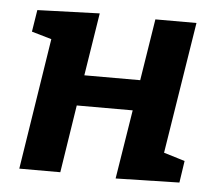

<svg xmlns="http://www.w3.org/2000/svg" viewBox="-44 -586 718 639"><g transform="rotate(5 315.0 -266.5)"><path d="M42.4 0 116 -470.6 124.4 -434.7 44.6 -457.9 56.2 -530.9 264.1 -538 224.8 -289.3 195.3 -328.3H456.1L410.6 -284.1L450.3 -534.3H587.6L514.4 -73.6L498.6 -100.6L588.2 -73.3L577.3 -0.3L364.6 4.7L407.6 -264.5L437.4 -226.1H177.3L221.4 -269.9L179.4 0Z"/></g></svg>

Font: Bitter Thin
Style: Italic
Weight: 100
Italic angle: -9°
Designer: Sol Matas, and Bitter project Authors
Foundry: Sol Matas
Version: Version 2.002